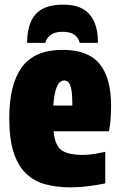

<svg xmlns="http://www.w3.org/2000/svg" viewBox="-20 -798 514 828"><path d="M284 10Q225 10 176.5 -3Q128 -16 93 -49Q58 -82 39 -140Q20 -198 20 -288Q20 -434 74.5 -508.5Q129 -583 250 -583Q360 -583 409.5 -522.5Q459 -462 459 -343Q459 -315 457 -285.5Q455 -256 450 -232H211Q217 -171 245 -150.5Q273 -130 339 -130Q362 -130 386.5 -134Q411 -138 434 -143V-7Q399 0 360.5 5Q322 10 284 10ZM257 -451Q217 -451 210 -343H292Q292 -365 290.5 -390Q289 -415 281.5 -433Q274 -451 257 -451ZM402 -613H324Q317 -638 299 -649.5Q281 -661 249 -661Q190 -661 175 -613H97Q97 -695 133.5 -736.5Q170 -778 252 -778Q323 -778 359 -743.5Q395 -709 401 -644Q402 -637 402 -629Q402 -621 402 -613Z"/></svg>

Font: Protest Strike
Style: Regular
Weight: 400
Designer: Octavio Pardo
Foundry: Ashler Design
Version: Version 2.005; ttfautohint (v1.8.4.7-5d5b)